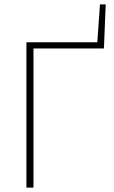

<svg xmlns="http://www.w3.org/2000/svg" viewBox="-20 -852 520 872"><path d="M100 0V-660H422L434 -832H460L452 -632H132V0Z"/></svg>

Font: Source Sans Variable
Style: Regular
Weight: 200
Designer: Paul D. Hunt
Foundry: Adobe Systems Incorporated
Version: Version 3.006;hotconv 1.0.111;makeotfexe 2.5.65597